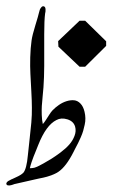

<svg xmlns="http://www.w3.org/2000/svg" viewBox="-28 -588 356 607"><path d="M223.6 -522.5H241.2L307.6 -457.5V-442.9L241.2 -377H223.6L156.7 -440.4L155.8 -458ZM66.4 -56.2Q70.3 -56.2 74.2 -56.6Q78.1 -57.1 81.3 -57.9Q84.5 -58.6 89.1 -60.8Q93.8 -63 95.7 -64Q97.7 -64.9 103 -67.9Q108.4 -70.8 109.4 -71.3Q122.6 -78.6 134.8 -86.2Q147 -93.8 163.6 -106.2Q180.2 -118.7 190.9 -130.9Q201.7 -143.1 207.5 -158.2Q213.4 -173.3 209.5 -187.5Q204.6 -204.6 185.1 -210.7Q165.5 -216.8 150.4 -208.5Q117.7 -192.4 92.8 -129.4Q91.3 -125 85.9 -112.1Q80.6 -99.1 78.1 -92.8Q75.7 -86.4 72 -75.9Q68.4 -65.4 66.4 -56.2ZM107.4 -195.8Q112.3 -201.2 117.4 -209.2Q122.6 -217.3 127.7 -225.3Q132.8 -233.4 137.7 -238.8Q147 -248.5 158.4 -256.3Q169.9 -264.2 182.4 -268.1Q194.8 -272 206.1 -271Q217.3 -270 226.3 -260.7Q235.4 -251.5 239.3 -234.4Q241.7 -224.6 241.9 -214.4Q242.2 -204.1 239.7 -193.4Q237.3 -182.6 234.9 -174.1Q232.4 -165.5 227.3 -153.8Q222.2 -142.1 218.8 -135.5Q215.3 -128.9 209 -116.7Q206.1 -110.8 204.6 -107.9Q181.2 -61.5 156.7 -44.9Q151.9 -41.5 145.5 -38.6Q139.2 -35.6 134 -33.7Q128.9 -31.7 121.1 -29.5Q113.3 -27.3 108.9 -26.4Q104.5 -25.4 95.7 -23.7Q86.9 -22 83.5 -21L17.1 -5.9Q16.1 -5.4 13.2 -4.4Q10.3 -3.4 7.6 -2.7Q4.9 -2 2 -1.7Q-1 -1.5 -3.2 -2Q-5.4 -2.4 -6.8 -3.9Q-7.8 -5.4 -8.1 -6.8Q-8.3 -8.3 -7.6 -9.5Q-6.8 -10.7 -6.1 -12Q-5.4 -13.2 -3.7 -14.4Q-2 -15.6 -0.7 -16.4Q0.5 -17.1 2.7 -18.1Q4.9 -19 5.9 -19.8Q6.8 -20.5 8.5 -21.2Q10.3 -22 10.7 -22Q13.2 -23.4 22 -27.3Q30.8 -31.2 36.4 -34.7Q42 -38.1 45.9 -42Q56.2 -54.2 60.1 -97.2Q61.5 -113.8 65.2 -144.5Q68.8 -175.3 71 -200.2Q73.2 -225.1 72.8 -247.6Q72.8 -268.1 71 -299.8Q69.3 -331.5 68.1 -354.5Q66.9 -377.4 67.6 -406.7Q68.4 -436 71.8 -460Q74.2 -477.1 83.5 -507.1Q92.8 -537.1 95.2 -547.9Q96.2 -552.7 97.7 -556.9Q99.1 -561 102.8 -565.2Q106.4 -569.3 110.8 -567.9Q115.7 -566.4 116 -558.1Q116.2 -549.8 114.7 -545.9Q111.8 -524.4 111.8 -479.5Q111.8 -467.3 111.8 -446.5Q111.8 -425.8 111.8 -411.6Q111.8 -397.5 111.8 -379.4Q111.8 -361.3 111.1 -344.5Q110.4 -327.6 109.4 -312Q108.9 -304.2 106.9 -284.4Q105 -264.6 104.2 -252.7Q103.5 -240.7 104 -224.4Q104.5 -208 107.4 -195.8Z"/></svg>

Font: Dehalvi Khush Khat
Style: Regular
Weight: 400
Version: Version 002.500